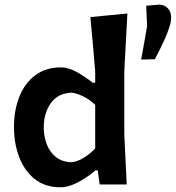

<svg xmlns="http://www.w3.org/2000/svg" viewBox="-20 -805 767 838"><path d="M245 12.5Q176 12.5 130.8 -24.2Q85.5 -61 63.2 -120.8Q41 -180.5 41 -250Q41 -324 64.5 -383Q88 -442 134 -476.5Q180 -511 246.5 -511Q278 -511 314.8 -490.8Q351.5 -470.5 384.5 -444H395.5V-493.5Q390.5 -555 385.2 -613.2Q380 -671.5 374.5 -730.5L536 -746Q533 -687 529.5 -624.2Q526 -561.5 522.5 -493.5V-217Q525.5 -155 528 -104.8Q530.5 -54.5 533 0H415L406.5 -61.5H397Q355.5 -26.5 315.8 -7Q276 12.5 245 12.5ZM291 -97Q316 -98.5 345 -116.2Q374 -134 395.5 -157V-347.5Q370 -372 341.5 -385.2Q313 -398.5 292 -400.5Q232 -398 201.5 -354.5Q171 -311 171 -249Q171 -209.5 184 -175.5Q197 -141.5 223.5 -120Q250 -98.5 291 -97ZM596 -545Q602.5 -581.5 609.8 -620.8Q617 -660 622 -691Q621 -713.5 620 -735.8Q619 -758 618 -780L677.5 -785Q699 -783.5 713 -768.2Q727 -753 727 -726.5Q727 -710.5 719.2 -686.5Q711.5 -662.5 699.8 -636Q688 -609.5 676 -585.8Q664 -562 656 -546.5Z"/></svg>

Font: Commissioner Loud SemiBold
Style: Regular
Weight: 600
Designer: Kostas Bartsokas
Foundry: Kostas Bartsokas
Version: Version 1.000; ttfautohint (v1.8.3)